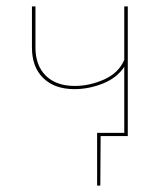

<svg xmlns="http://www.w3.org/2000/svg" viewBox="-20 -426 515 601"><path d="M380 -406V0H295L294 155H284V-10H369V-217Q346 -182 302 -164.5Q258 -147 213 -147Q151 -147 115.5 -181.5Q80 -216 80 -277V-406H91V-277Q91 -221 123.5 -189Q156 -157 214 -157Q261 -157 306.5 -177.5Q352 -198 369 -239V-406Z"/></svg>

Font: Ysabeau Infant Hairline
Style: Regular
Weight: 100
Designer: Christian Thalmann (Catharsis Fonts)
Version: Version 0.003